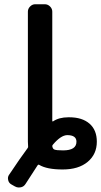

<svg xmlns="http://www.w3.org/2000/svg" viewBox="-20 -792 466 884"><path d="M223.6 -126Q220.7 -123 220.7 -119.1Q222.7 -106.4 230.5 -103.5Q239.3 -99.6 270.5 -99.6Q332 -99.6 332 -139.6Q332 -169.9 289.1 -169.9Q259.8 -168.9 223.6 -126ZM108.4 -738.3Q108.4 -752 118.7 -762.2Q128.9 -772.5 142.6 -772.5H185.5Q200.2 -772.5 210.4 -762.2Q220.7 -752 220.7 -738.3V-236.3Q220.7 -231.4 224.6 -233.4Q252 -252 294.9 -252Q296.9 -252 298.8 -252Q358.4 -252 392.1 -222.7Q425.8 -193.4 425.8 -139.6Q425.8 -82 383.8 -46.9Q341.8 -11.7 268.6 -11.7Q195.3 -11.7 160.2 -33.2Q156.2 -35.2 153.3 -31.2Q134.8 -2.9 97.7 54.7Q89.8 67.4 76.2 70.3Q71.3 71.3 66.4 71.3Q57.6 71.3 48.8 66.4L33.2 57.6Q20.5 50.8 17.6 37.1Q16.6 33.2 16.6 29.3Q16.6 19.5 22.5 11.7Q73.2 -64.5 107.4 -110.4Q110.4 -114.3 109.4 -118.2Q108.4 -130.9 108.4 -139.6Z"/></svg>

Font: Gen Jyuu GothicL Medium
Style: Regular
Weight: 500
Designer: [Source Han Sans]
Ryoko NISHIZUKA  (kana & ideographs); Paul D. Hunt (Latin, Greek & Cyrillic); Wenlong ZHANG  (bopomofo
Version: Version 1.002.20150607